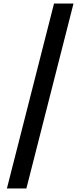

<svg xmlns="http://www.w3.org/2000/svg" viewBox="-20 -820 454 1084"><path d="M19 244 285 -800H395L129 244Z"/></svg>

Font: Noto Sans Malayalam SemiBold
Style: Regular
Weight: 600
Designer: Jelle Bosma - Monotype Design Team
Foundry: Monotype Imaging Inc.
Version: Version 2.104; ttfautohint (v1.8.4.7-5d5b)